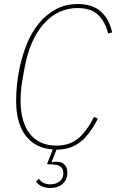

<svg xmlns="http://www.w3.org/2000/svg" viewBox="-20 -730 577 952"><path d="M314 127Q314 160 291 181Q268 202 230 202Q204 202 185 192.5Q166 183 159 170L173 157Q192 184 230 184Q257 184 275.5 169.5Q294 155 294 128Q294 110 283.5 99Q273 88 247 86L213 84L242 11Q155 5 107.5 -57Q60 -119 60 -230Q60 -269 64 -309Q68 -349 76 -388Q89 -452 112.5 -510.5Q136 -569 172 -613Q208 -657 256 -683.5Q304 -710 365 -710Q439 -710 480.5 -672.5Q522 -635 536 -569L516 -564Q502 -621 467.5 -655.5Q433 -690 364 -690Q267 -690 197.5 -612.5Q128 -535 102 -394L92 -339Q86 -307 84 -279Q82 -251 82 -230Q82 -180 93 -139Q104 -98 126 -69Q148 -40 181.5 -24Q215 -8 260 -8Q324 -8 367 -43Q410 -78 446 -151L465 -141Q422 -58 374.5 -23Q327 12 260 12L236 73L238 75Q243 73 250 72.5Q257 72 262 72Q287 72 300.5 86.5Q314 101 314 127Z"/></svg>

Font: IBM Plex Sans Cond Thin
Style: Italic
Weight: 100
Width: 3
Italic angle: -11°
Designer: Mike Abbink, Paul van der Laan, Pieter van Rosmalen
Foundry: Bold Monday
Version: Version 1.3